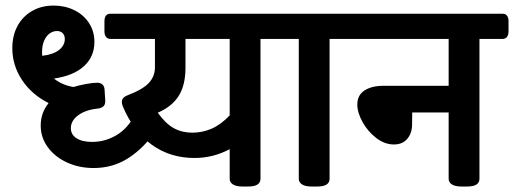

<svg xmlns="http://www.w3.org/2000/svg" viewBox="-20 -680 1874 700"><path d="M544.4 -208Q544.4 -199.2 537.6 -188.5Q492.7 -129.9 439.7 -98.6Q386.7 -67.4 321.3 -67.4Q268.6 -67.4 224.4 -87.6Q180.2 -107.9 154.3 -143.3Q128.4 -178.7 128.4 -222.2Q128.4 -268.6 157.2 -304.2Q95.2 -335.4 60.1 -388.7Q24.9 -441.9 24.9 -504.4Q24.9 -550.3 43.9 -585.4Q63 -620.6 97.2 -640.1Q131.3 -659.7 175.8 -659.7Q216.3 -659.7 250.5 -643.1Q284.7 -626.5 304.4 -596.2Q324.2 -565.9 324.2 -527.3Q324.2 -473.1 285.9 -438.5Q247.6 -403.8 176.8 -393.6Q205.6 -370.1 247.6 -362.8Q268.6 -369.1 293.7 -373.8Q318.8 -378.4 335.4 -378.4Q347.2 -377.9 354 -371.3Q360.8 -364.7 361.3 -352.5Q363.8 -318.8 363.8 -311.5Q363.8 -298.8 357.2 -292.5Q350.6 -286.1 336.9 -284.2Q292.5 -279.8 265.4 -260Q238.3 -240.2 238.3 -212.4Q238.3 -189.5 259 -176Q279.8 -162.6 315.9 -162.6Q363.3 -162.6 404.8 -187.3Q446.3 -211.9 474.1 -264.6Q478 -272.9 483.2 -277.6Q488.3 -282.2 493.7 -282.2Q503.4 -282.2 511.7 -269L538.1 -227.5Q544.4 -217.8 544.4 -208ZM133.3 -489.7Q133.3 -481 133.8 -476.6Q173.8 -481 195.1 -497.8Q216.3 -514.6 216.3 -537.6Q216.3 -551.3 208.5 -559.1Q200.7 -566.9 187.5 -566.9Q174.3 -566.9 161.9 -558.6Q149.4 -550.3 141.4 -532.7Q133.3 -515.1 133.3 -489.7Z M1035.6 -602.5V-565.9Q1035.6 -553.2 1030 -545.7Q1024.4 -538.1 1014.2 -538.1H929.7V-28.3Q929.7 0 884.8 0H863.3Q841.3 0 829.3 -7.6Q817.4 -15.1 817.4 -28.3V-136.2Q757.3 -104 689 -104Q600.1 -104 533 -152.6Q465.8 -201.2 427.2 -293.5Q424.3 -302.2 424.3 -308.1Q424.3 -316.9 429.4 -322.8Q434.6 -328.6 444.8 -332.5Q500 -353.5 522.5 -377.4Q544.9 -401.4 544.9 -435.1V-538.1H382.8Q372.1 -538.1 366.5 -545.4Q360.8 -552.7 360.8 -565.9V-602.5Q360.8 -629.9 382.8 -629.9H1014.2Q1024.4 -629.9 1030 -622.8Q1035.6 -615.7 1035.6 -602.5ZM817.4 -538.1H656.2V-432.6Q656.2 -370.6 632.1 -331.3Q607.9 -292 555.2 -269Q584 -229 613.8 -212.6Q643.6 -196.3 680.7 -196.3Q717.8 -196.3 751.2 -210.7Q784.7 -225.1 817.4 -259.3Z M1287.6 -602.5V-565.9Q1287.6 -553.2 1282 -545.7Q1276.4 -538.1 1266.1 -538.1H1181.6V-28.3Q1181.6 0 1136.7 0H1115.2Q1093.3 0 1081.3 -7.6Q1069.3 -15.1 1069.3 -28.3V-538.1H996.6Q985.8 -538.1 980.2 -545.4Q974.6 -552.7 974.6 -565.9V-602.5Q974.6 -629.9 996.6 -629.9H1266.1Q1276.4 -629.9 1282 -622.8Q1287.6 -615.7 1287.6 -602.5Z M1834 -602.5V-565.9Q1834 -552.7 1828.4 -545.4Q1822.8 -538.1 1812.5 -538.1H1728V-28.3Q1728 0 1683.1 0H1661.6Q1639.6 0 1627.7 -7.6Q1615.7 -15.1 1615.7 -28.3V-270H1482.9L1482.4 -226.6Q1482.4 -194.8 1465.1 -174.1Q1447.8 -153.3 1416 -153.3Q1382.3 -153.3 1351.6 -177Q1320.8 -200.7 1301.8 -235.1Q1282.7 -269.5 1282.7 -298.8Q1282.7 -333 1308.8 -350.1Q1335 -367.2 1377.4 -367.2H1615.7V-538.1H1248Q1237.3 -538.1 1231.7 -545.4Q1226.1 -552.7 1226.1 -565.9V-602.5Q1226.1 -629.9 1248 -629.9H1812.5Q1823.2 -629.9 1828.6 -622.8Q1834 -615.7 1834 -602.5Z"/></svg>

Font: Jaldi
Style: Bold
Weight: 400
Designer: Pablo Cosgaya and Nicolas Silva
Foundry: Omnibus-Type
Version: Version 1.007